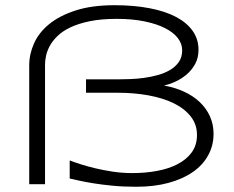

<svg xmlns="http://www.w3.org/2000/svg" viewBox="-20 -711 904 741"><path d="M249 -91.8Q265.6 -85.4 291.3 -77.1Q316.9 -68.8 348.6 -61.3Q380.4 -53.7 416.7 -48.3Q453.1 -43 491.2 -43Q540.5 -43 585.7 -51.3Q630.9 -59.6 665.3 -77.4Q699.7 -95.2 720 -123Q740.2 -150.9 740.2 -189.9Q740.2 -231.4 715.6 -262.2Q690.9 -293 649.4 -313Q607.9 -333 552.7 -343Q497.6 -353 437 -353H312V-404.8H437Q456.5 -404.8 482.4 -405.8Q508.3 -406.7 535.6 -410.4Q563 -414.1 589.4 -421.4Q615.7 -428.7 636.7 -441.2Q657.7 -453.6 670.4 -472.2Q683.1 -490.7 683.1 -517.1Q683.1 -542 666.3 -564Q649.4 -585.9 617.2 -602.3Q585 -618.7 538.1 -628.4Q491.2 -638.2 431.2 -638.2Q371.1 -638.2 326.9 -629.2Q282.7 -620.1 252 -605.5Q221.2 -590.8 201.9 -572Q182.6 -553.2 172.1 -533.7Q161.6 -514.2 157.7 -495.6Q153.8 -477.1 153.8 -462.9V0H92.8V-459Q92.8 -502.4 111.6 -544.2Q130.4 -585.9 170.4 -618.4Q210.4 -650.9 272.7 -670.9Q335 -690.9 421.9 -690.9Q496.6 -690.9 556.6 -679.4Q616.7 -668 658.7 -646Q700.7 -624 723.4 -592Q746.1 -560.1 746.1 -519Q746.1 -487.3 732.9 -463.6Q719.7 -439.9 699.7 -423.1Q679.7 -406.2 656.5 -395.8Q633.3 -385.3 612.8 -380.9Q654.8 -373.5 689.9 -357.4Q725.1 -341.3 750.5 -317.4Q775.9 -293.5 790 -262.5Q804.2 -231.4 804.2 -194.8Q804.2 -149.4 783.4 -111.6Q762.7 -73.7 723.9 -46.9Q685.1 -20 629.9 -5.1Q574.7 9.8 505.9 9.8Q455.1 9.8 413.1 5.6Q371.1 1.5 338.4 -3.9Q305.7 -9.3 283.2 -14.4Q260.7 -19.5 249 -22V-91.8Z"/></svg>

Font: Syncopate
Style: Regular
Weight: 400
Width: 7
Version: Version 001.001